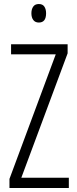

<svg xmlns="http://www.w3.org/2000/svg" viewBox="-20 -934 382 954"><path d="M322 0H27V-45L257 -664H35V-714H316V-669L86 -51H322ZM173 -914Q192 -914 200.5 -901Q209 -888 209 -868Q209 -822 173 -822Q155 -822 145.5 -834.5Q136 -847 136 -868Q136 -888 145 -901Q154 -914 173 -914Z"/></svg>

Font: Noto Sans Lao UI ExtCond Light
Style: Regular
Weight: 300
Width: 2
Designer: Monotype Design Team
Foundry: Monotype Imaging Inc.
Version: Version 2.000; ttfautohint (v1.8.4.7-5d5b)